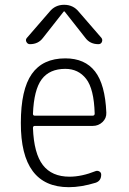

<svg xmlns="http://www.w3.org/2000/svg" viewBox="-20 -775 540 805"><path d="M253.9 -486.3Q187.5 -486.3 154.8 -442.4Q122.1 -398.4 118.2 -297.9Q118.2 -290 126 -290H368.2Q377 -290 377 -298.8Q374 -402.3 341.3 -444.3Q308.6 -486.3 253.9 -486.3ZM268.6 9.8Q66.4 9.8 67.4 -259.8Q67.4 -399.4 113.3 -464.8Q159.2 -530.3 253.9 -530.3Q335.9 -530.3 378.4 -475.6Q420.9 -420.9 425.8 -302.7Q426.8 -279.3 409.7 -263.2Q392.6 -247.1 369.1 -247.1H126Q118.2 -247.1 118.2 -238.3Q122.1 -131.8 159.7 -83Q197.3 -34.2 271.5 -34.2Q322.3 -34.2 380.9 -57.6Q388.7 -60.5 396.5 -56.2Q404.3 -51.8 404.3 -43Q404.3 -16.6 380.9 -8.8Q320.3 9.8 268.6 9.8ZM310.5 -725.6 405.3 -616.2Q411.1 -608.4 407.2 -599.1Q403.3 -589.8 392.6 -589.8Q357.4 -589.8 337.9 -616.2L251 -726.6Q250 -727.5 249 -727.5L247.1 -726.6L160.2 -616.2Q140.6 -589.8 105.5 -589.8Q95.7 -589.8 90.8 -599.1Q85.9 -608.4 92.8 -616.2L187.5 -725.6Q210.9 -754.9 249 -754.9Q287.1 -754.9 310.5 -725.6Z"/></svg>

Font: Rounded-X Mgen+ 2m light
Style: Regular
Weight: 200
Designer: [Source Han Sans]
Ryoko NISHIZUKA  (kana & ideographs); Paul D. Hunt (Latin, Greek & Cyrillic); Wenlong ZHANG  (bopomofo
Version: Version 1.059.20150602